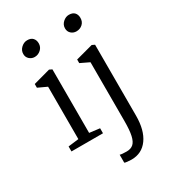

<svg xmlns="http://www.w3.org/2000/svg" viewBox="-249 -928 1148 1298"><g transform="rotate(-30 325.5 -279.0)"><path d="M59 0ZM233 -744Q233 -715 212 -696Q191 -677 164 -677Q141 -677 123.5 -692.5Q106 -708 106 -733Q106 -761 127.5 -781Q149 -801 175 -801Q204 -801 218.5 -785Q233 -769 233 -744ZM225 -545V-49L305 -39V0H59V-39L141 -49V-458L72 -490V-519L204 -555ZM563 -752Q563 -722 543 -704Q523 -686 495 -686Q471 -686 454 -701.5Q437 -717 437 -742Q437 -770 458.5 -789.5Q480 -809 505 -809Q534 -809 548.5 -793.5Q563 -778 563 -752ZM558 -545V8Q558 122 511.5 186.5Q465 251 384 251Q370 251 351.5 249Q333 247 330 244V182Q343 187 383 187Q415 187 434.5 170Q454 153 463 112.5Q472 72 472 1V-458L403 -491V-519L537 -555Z"/></g></svg>

Font: Grenzecho Serif
Style: Serif-Regular
Weight: 400
Designer: Dan Reynolds
Foundry: Dan Reynolds
Version: Version 1.001; ttfautohint (v1.1) -l 5 -r 5 -G 72 -x 0 -D la